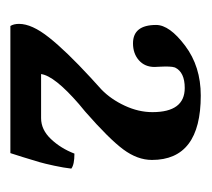

<svg xmlns="http://www.w3.org/2000/svg" viewBox="-38 -720 394 357"><g transform="rotate(90 158.5 -541.0)"><path d="M25.9 -634.8Q25.9 -659.7 64.5 -688.7Q103 -717.8 157.2 -717.8Q276.9 -717.8 276.9 -627Q276.9 -600.1 257.3 -573.7Q237.8 -547.4 187 -502.9L172.9 -491.2Q120.6 -445.8 117.2 -420.9H199.2Q220.7 -420.9 238 -439.2Q255.4 -457.5 265.1 -482.9Q285.6 -482.9 293 -477.1Q291.5 -463.4 287.6 -445.3Q283.7 -427.2 281 -418Q278.3 -408.7 271.5 -386.7Q264.6 -364.7 264.2 -363.8H27.8Q23.9 -370.1 23.9 -379.9Q23.9 -403.8 49.1 -435.5Q74.2 -467.3 124 -513.2L146 -533.2Q164.1 -550.8 176 -576.4Q188 -602.1 188 -627.9Q188 -688 143.1 -688Q113.8 -688 105 -669.9Q103.5 -665.5 103.3 -658.7Q103 -651.9 103.5 -642.6Q104 -633.3 104 -631.8Q104 -613.8 91.6 -602.8Q79.1 -591.8 60.1 -591.8Q25.9 -591.8 25.9 -634.8Z"/></g></svg>

Font: Common Serif
Style: Bold
Weight: 700
Designer: Philipp H. Poll, Khaled Hosny
Foundry: Stefan Peev, Context Ltd.
Version: Version 1.026